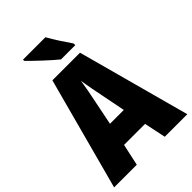

<svg xmlns="http://www.w3.org/2000/svg" viewBox="-265 -1039 1150 1150"><g transform="rotate(-45 310.0 -463.5)"><path d="M345 -927H155V-917C187 -883 278 -798 317 -767H438V-781C416 -812 367 -886 345 -927ZM429 0H620L426 -715H192L0 0H192L222 -138H400ZM340 -434 369 -287H252L282 -436C293 -487 305 -551 311 -592C317 -549 330 -483 340 -434Z"/></g></svg>

Font: Noto Sans Devanagari Condensed Black
Style: Regular
Weight: 900
Width: 3
Designer: Jelle Bosma - Monotype Design Team
Foundry: Monotype Imaging Inc.
Version: Version 2.004